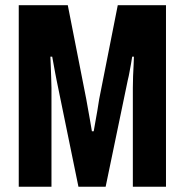

<svg xmlns="http://www.w3.org/2000/svg" viewBox="-20 -707 700 727"><path d="M51 0V-687.2H236.7L306.5 -332.3Q308.7 -319.4 312.7 -297.4Q316.7 -275.4 320.8 -252.2Q325 -229 328 -209.9H334.8Q337 -223.4 340.8 -244Q344.5 -264.5 348.5 -287.4Q352.5 -310.2 355.5 -331.3L425.9 -687.2H608.5V0H483V-374.3Q483 -396 483.9 -418.7Q484.7 -441.4 485.9 -461.1Q487.1 -480.8 487.1 -492.4H480.5Q479.3 -482 476.3 -466.6Q473.3 -451.1 470.5 -435Q467.7 -418.8 464.1 -404.9L380 0H277L194 -404.9Q192.2 -414.1 189.2 -429.5Q186.2 -444.9 183.3 -461.8Q180.4 -478.6 177.7 -492.4H170.8Q172 -476.6 172.3 -456Q172.7 -435.5 173.8 -413.7Q174.9 -391.9 174.9 -374.3V0Z"/></svg>

Font: Archivo SemiBold ExtraCondensed
Style: Regular
Weight: 600
Width: 2
Version: Version 2.001